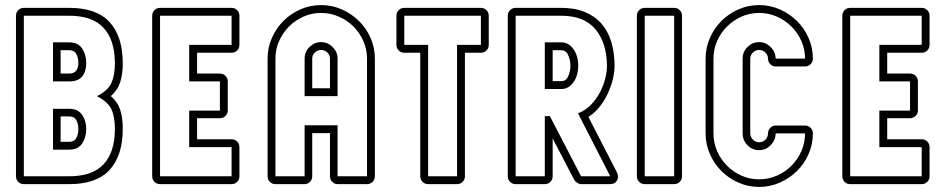

<svg xmlns="http://www.w3.org/2000/svg" viewBox="-20 -726 3753 757"><path d="M43 -664Q43 -677 52 -686Q61 -695 74 -695H253Q361 -695 412.5 -638.5Q464 -582 464 -476Q464 -434 454 -402.5Q444 -371 417 -347Q444 -324 454 -293Q464 -262 464 -218Q464 -113 412.5 -56.5Q361 0 253 0H74Q61 0 52 -9Q43 -18 43 -31ZM253 -167Q273 -167 281 -182Q289 -197 289 -217Q289 -237 281 -252Q273 -267 253 -267H219V-167ZM253 -436Q272 -436 280.5 -447.5Q289 -459 289 -478Q289 -498 281 -513Q273 -528 253 -528H219V-436ZM189 -405V-559H253Q288 -559 304 -534.5Q320 -510 320 -478Q320 -444 304 -424.5Q288 -405 253 -405ZM189 -136V-297H253Q288 -297 304 -273Q320 -249 320 -217Q320 -185 304 -160.5Q288 -136 253 -136ZM74 -31H253Q345 -31 389 -79Q433 -127 433 -218Q433 -266 419 -295.5Q405 -325 362 -347Q405 -368 419 -398.5Q433 -429 433 -476Q433 -567 389 -615.5Q345 -664 253 -664H74Z M611 0Q598 0 589 -9Q580 -18 580 -31V-664Q580 -677 589 -686Q598 -695 611 -695H893Q906 -695 915 -686Q924 -677 924 -664V-549Q924 -536 915 -527Q906 -518 893 -518H757V-436H847Q860 -436 869 -427Q878 -418 878 -405V-290Q878 -278 869 -269Q860 -260 847 -260H757V-177H893Q906 -177 915 -168Q924 -159 924 -146V-31Q924 -18 915 -9Q906 0 893 0ZM893 -31V-146H726V-290H847V-405H726V-549H893V-664H611V-31Z M1281 -201H1211V-31Q1211 -18 1202 -9Q1193 0 1181 0H1066Q1053 0 1044 -9Q1035 -18 1035 -31V-495Q1035 -538 1052 -576.5Q1069 -615 1097.5 -643.5Q1126 -672 1164.5 -689Q1203 -706 1246 -706Q1289 -706 1327.5 -689Q1366 -672 1395 -643.5Q1424 -615 1441 -576.5Q1458 -538 1458 -495V-31Q1458 -18 1449 -9Q1440 0 1427 0H1311Q1299 0 1290 -9Q1281 -18 1281 -31ZM1281 -378V-495Q1281 -509 1270.5 -519Q1260 -529 1246 -529Q1232 -529 1221.5 -519Q1211 -509 1211 -495V-378ZM1181 -347V-495Q1181 -522 1200.5 -541Q1220 -560 1246 -560Q1272 -560 1291.5 -540.5Q1311 -521 1311 -495V-347ZM1311 -31H1427V-495Q1427 -532 1412.5 -564.5Q1398 -597 1373.5 -621.5Q1349 -646 1316 -660.5Q1283 -675 1246 -675Q1209 -675 1176.5 -660.5Q1144 -646 1119.5 -621.5Q1095 -597 1080.5 -564.5Q1066 -532 1066 -495V-31H1181V-232H1311Z M1813 -518V-31Q1813 -18 1804 -9Q1795 0 1782 0H1668Q1655 0 1646 -9Q1637 -18 1637 -31V-518H1574Q1561 -518 1552 -527Q1543 -536 1543 -549V-664Q1543 -677 1552 -686Q1561 -695 1574 -695H1876Q1889 -695 1898 -686Q1907 -677 1907 -664V-549Q1907 -536 1898 -527Q1889 -518 1876 -518ZM1876 -549V-664H1574V-549H1668V-31H1782V-549Z M2159 -180V-31Q2159 -18 2150 -9Q2141 0 2128 0H2013Q2000 0 1991 -9Q1982 -18 1982 -31V-664Q1982 -677 1991 -686Q2000 -695 2013 -695H2193Q2247 -695 2286.5 -678.5Q2326 -662 2352 -632Q2378 -602 2390.5 -559.5Q2403 -517 2403 -465Q2403 -444 2397 -417Q2391 -390 2378.5 -362Q2366 -334 2346.5 -308Q2327 -282 2300 -265L2413 -45Q2421 -28 2412.5 -14Q2404 0 2386 0H2271Q2264 0 2255.5 -5.5Q2247 -11 2244 -17ZM2159 -406H2193Q2212 -406 2220.5 -426Q2229 -446 2229 -467Q2229 -488 2220.5 -508Q2212 -528 2193 -528H2159ZM2128 -559H2193Q2210 -559 2222.5 -550.5Q2235 -542 2243.5 -528.5Q2252 -515 2256 -499Q2260 -483 2260 -467Q2260 -451 2256 -435Q2252 -419 2243.5 -405.5Q2235 -392 2222.5 -383.5Q2210 -375 2193 -375H2128ZM2271 -31H2386L2259 -279Q2289 -291 2310.5 -313.5Q2332 -336 2346 -363Q2360 -390 2366.5 -417Q2373 -444 2373 -465Q2373 -555 2328.5 -609.5Q2284 -664 2193 -664H2013V-31H2128V-268H2148Z M2522 0Q2509 0 2500 -9Q2491 -18 2491 -31V-664Q2491 -677 2500 -686Q2509 -695 2522 -695H2638Q2651 -695 2660 -686Q2669 -677 2669 -664V-31Q2669 -18 2660 -9Q2651 0 2638 0ZM2638 -31V-664H2522V-31Z M2973 -706Q3016 -706 3054.5 -689Q3093 -672 3122 -643.5Q3151 -615 3168 -576.5Q3185 -538 3185 -495Q3185 -482 3176 -473Q3167 -464 3154 -464H3038Q3026 -464 3017 -473Q3008 -482 3008 -495Q3008 -509 2997.5 -519Q2987 -529 2973 -529Q2959 -529 2948.5 -519Q2938 -509 2938 -495V-200Q2938 -186 2948.5 -175.5Q2959 -165 2973 -165Q2988 -165 2998 -175.5Q3008 -186 3008 -200Q3008 -213 3017 -222Q3026 -231 3038 -231H3154Q3167 -231 3176 -222Q3185 -213 3185 -200Q3185 -157 3168 -118.5Q3151 -80 3122 -51.5Q3093 -23 3054.5 -6Q3016 11 2973 11Q2930 11 2891.5 -6Q2853 -23 2824.5 -51.5Q2796 -80 2779 -118.5Q2762 -157 2762 -200V-495Q2762 -538 2779 -576.5Q2796 -615 2824.5 -643.5Q2853 -672 2891.5 -689Q2930 -706 2973 -706ZM2973 -675Q2936 -675 2903.5 -660.5Q2871 -646 2846.5 -621.5Q2822 -597 2807.5 -564.5Q2793 -532 2793 -495V-200Q2793 -163 2807.5 -130Q2822 -97 2846.5 -72.5Q2871 -48 2903.5 -33.5Q2936 -19 2973 -19Q3010 -19 3043 -33.5Q3076 -48 3100.5 -72.5Q3125 -97 3139.5 -130Q3154 -163 3154 -200H3038Q3038 -174 3019 -154Q3000 -134 2973 -134Q2946 -134 2927 -153.5Q2908 -173 2908 -200V-495Q2908 -522 2927.5 -541Q2947 -560 2973 -560Q2999 -560 3018.5 -540.5Q3038 -521 3038 -495H3154Q3154 -532 3139.5 -564.5Q3125 -597 3100.5 -621.5Q3076 -646 3043 -660.5Q3010 -675 2973 -675Z M3332 0Q3319 0 3310 -9Q3301 -18 3301 -31V-664Q3301 -677 3310 -686Q3319 -695 3332 -695H3614Q3627 -695 3636 -686Q3645 -677 3645 -664V-549Q3645 -536 3636 -527Q3627 -518 3614 -518H3478V-436H3568Q3581 -436 3590 -427Q3599 -418 3599 -405V-290Q3599 -278 3590 -269Q3581 -260 3568 -260H3478V-177H3614Q3627 -177 3636 -168Q3645 -159 3645 -146V-31Q3645 -18 3636 -9Q3627 0 3614 0ZM3614 -31V-146H3447V-290H3568V-405H3447V-549H3614V-664H3332V-31Z"/></svg>

Font: Lichte PostBus
Style: Regular
Weight: 400
Designer: Peter Wiegel
Version: Version 1.001